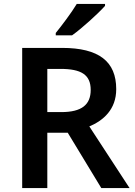

<svg xmlns="http://www.w3.org/2000/svg" viewBox="-20 -958 686 978"><path d="M515 -928V-938H371C344 -893 294 -827 264 -790V-778H347C397 -813 482 -891 515 -928ZM296 -714H93V0H221V-282H325L496 0H640L435 -314C506 -344 572 -400 572 -504C572 -645 484 -714 296 -714ZM288 -607C393 -607 442 -578 442 -500C442 -426 398 -387 292 -387H221V-607Z"/></svg>

Font: Noto Sans Ol Chiki SemiBold
Style: Regular
Weight: 600
Designer: Monotype Design Team, Lewis McGuffie
Foundry: Monotype Imaging Inc.
Version: Version 2.003